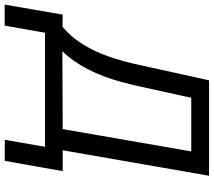

<svg xmlns="http://www.w3.org/2000/svg" viewBox="-124 -684 926 832"><g transform="rotate(90 339.0 -268.0)"><path d="M664.6 -76.7H574.2L684.6 -710.9H271L198.7 -382.8L189 -344.7C156.2 -220.2 106 -130.9 38.6 -75.7L-13.7 -76.7L-57.1 174.8H34.2L64.9 0H559.1L528.8 174.3H620.1ZM145 -75.2C204.1 -135.7 248.5 -221.7 278.8 -333.5L293 -389.2L346.7 -633.8H579.1L482.4 -76.7Z"/></g></svg>

Font: Roboto
Style: Italic
Weight: 400
Italic angle: -12°
Designer: Google
Version: Version 2.137; 2017